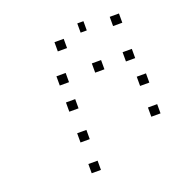

<svg xmlns="http://www.w3.org/2000/svg" viewBox="-132 -750 932 977"><g transform="rotate(-20 333.5 -262.0)"><path d="M250 58.3V108.3H200V58.3ZM633.3 -108.3V-58.3H583.3V-108.3ZM250 -108.3V-58.3H200V-108.3ZM633.3 -275V-225H583.3V-275ZM250 -275V-225H200V-275ZM608.3 -416.7V-366.7H558.3V-416.7ZM441.7 -416.7V-366.7H391.7V-416.7ZM250 -416.7V-366.7H200V-416.7ZM608.3 -608.3V-558.3H558.3V-608.3ZM425 -633.3V-583.3H391.7V-633.3ZM300 -583.3V-533.3H250V-583.3Z"/></g></svg>

Font: 0xA000-Boxes
Style: Boxes
Weight: 400
Version: Version 0.1